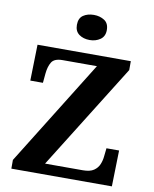

<svg xmlns="http://www.w3.org/2000/svg" viewBox="-99 -1009 866 1083"><g transform="rotate(10 333.5 -467.5)"><path d="M41.8 0V-49.9L416.8 -653H220.1Q173.2 -653 157.7 -627.9Q142.1 -602.8 138.1 -561.7L133.1 -507.7H60.8L65.8 -714H600.1V-663.1L224.1 -61H440.2Q481.2 -61 502.8 -75.7Q524.5 -90.4 533.8 -113.3Q543.2 -136.1 545.2 -161L550.2 -206.3H622.5L617.5 0ZM350.4 -791.1Q314.3 -791.1 289.6 -808.9Q265 -826.7 265 -863Q265 -901.5 289.6 -918.2Q314.3 -934.9 350.4 -934.9Q385 -934.9 410.7 -918.2Q436.4 -901.5 436.4 -863Q436.4 -826.7 410.7 -808.9Q385 -791.1 350.4 -791.1Z"/></g></svg>

Font: Noto Serif Gurmukhi
Style: Regular
Weight: 400
Designer: Vaibhav Singh and the Monotype Design Team
Foundry: Monotype Imaging Inc.
Version: Version 2.003